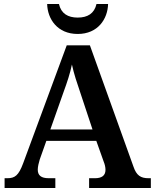

<svg xmlns="http://www.w3.org/2000/svg" viewBox="-20 -941 775 961"><path d="M369 -771C470 -771 519 -846 521 -921H463C452 -873 418 -853 369 -853C320 -853 286 -873 275 -921H216C218 -846 267 -771 369 -771ZM3 0H257V-49H224C186 -49 169 -63 169 -92C169 -106 174 -127 179 -143L212 -236H462L499 -132C504 -120 508 -105 508 -91C508 -61 488 -49 455 -49H426V0H735V-49H723C684 -49 663 -63 648 -107L430 -714H314L96 -124C73 -62 54 -49 17 -49H3ZM232 -293 298 -480C317 -532 330 -571 340 -618C350 -571 366 -524 383 -474L443 -293Z"/></svg>

Font: Noto Serif Devanagari SemiBold
Style: Regular
Weight: 600
Designer: Universal Thirst, Indian Type Foundry and the Monotype Design Team
Foundry: Monotype Imaging Inc.
Version: Version 2.004